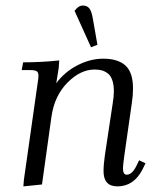

<svg xmlns="http://www.w3.org/2000/svg" viewBox="-20 -663 562 690"><path d="M58.1 -411.1 63 -439Q129.9 -439 192.9 -445.8L190.9 -418L182.1 -363.8Q212.4 -404.8 258.5 -428.5Q304.7 -452.1 351.1 -452.1Q403.8 -452.1 430.9 -427.5Q458 -402.8 458 -345.2Q458 -320.3 454.1 -294.9L426.8 -104Q421.9 -68.8 421.9 -58.1Q421.9 -35.2 435.1 -35.2Q454.1 -35.2 469.2 -64.9L480 -86.9L502.9 -76.2L492.2 -54.2Q460.9 6.8 401.9 6.8Q352.1 6.8 352.1 -47.9Q352.1 -71.8 356.9 -105L384.8 -290Q389.2 -315.4 389.2 -334Q389.2 -358.9 383.3 -375.5Q377.4 -392.1 366.5 -399.9Q355.5 -407.7 344.7 -410.4Q334 -413.1 319.8 -413.1Q269 -413.1 222.4 -366Q175.8 -318.8 165 -244.1L130.9 0L64 6.8L65.9 -17.1L115.2 -363.8Q118.2 -380.9 118.2 -391.1Q118.2 -402.8 111.8 -407Q105.5 -411.1 87.9 -411.1ZM248 -624Q261.7 -643.1 277.8 -643.1Q293.5 -643.1 301.5 -632.3Q309.6 -621.6 314 -594.2L330.1 -502L307.1 -493.2Z"/></svg>

Font: Dihjauti S
Style: Italic
Weight: 400
Italic angle: -9°
Designer: T. Christopher White
Version: Version 3.0.0